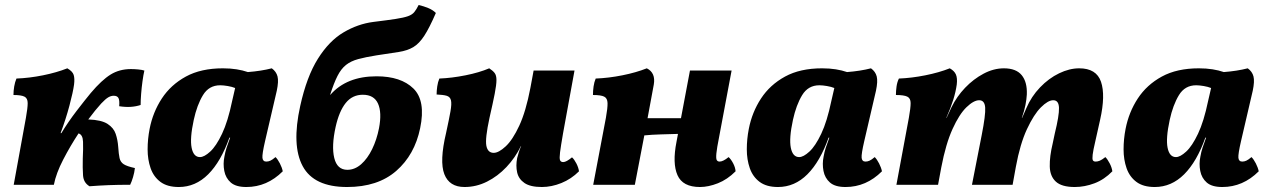

<svg xmlns="http://www.w3.org/2000/svg" viewBox="-20 -741 5090 770"><path d="M35 0 84 -269Q91 -308 91 -327.5Q91 -347 78 -353.5Q65 -360 34 -360Q34 -377 37 -394.5Q40 -412 46 -426Q98 -428 152.5 -439Q207 -450 250 -467Q271 -455 275.5 -440.5Q280 -426 277 -402Q273 -372 258.5 -317.5Q244 -263 223 -207H226Q254 -253 287 -296Q320 -339 344 -368Q388 -420 423.5 -442Q459 -464 505 -464Q519 -464 534.5 -462.5Q550 -461 559 -458Q555 -441 551.5 -415.5Q548 -390 546 -364.5Q544 -339 544 -320Q526 -314 505 -312.5Q484 -311 458 -315Q460 -339 455 -348Q450 -357 436 -357Q425 -357 414 -350.5Q403 -344 386 -326Q363 -301 334 -262Q387 -260 411.5 -244Q436 -228 444 -204Q452 -180 454 -153Q456 -123 459.5 -107Q463 -91 476 -82.5Q489 -74 521 -67Q519 -49 513.5 -30.5Q508 -12 502 0Q453 0 415.5 1.5Q378 3 339 6Q315 -8 313 -38Q311 -68 312 -106Q314 -144 313 -172.5Q312 -201 295 -206Q262 -156 233.5 -101Q205 -46 196 0Z M1070 -467Q1088 -454 1093 -434.5Q1098 -415 1090 -377L1043 -175Q1031 -123 1032.5 -108Q1034 -93 1048 -93Q1056 -93 1064 -96.5Q1072 -100 1085 -111Q1094 -102 1102.5 -85.5Q1111 -69 1114 -54Q1051 9 968 9Q926 9 905.5 -9Q885 -27 879.5 -55.5Q874 -84 880 -113Q883 -131 889 -149.5Q895 -168 903 -189H900Q866 -93 815 -42Q764 9 697 9Q651 9 623.5 -11.5Q596 -32 584 -66.5Q572 -101 572 -142Q572 -183 580 -224Q593 -291 629 -346Q665 -401 725.5 -434Q786 -467 874 -467Q904 -467 929 -463Q954 -459 974 -452Q1027 -456 1070 -467ZM757 -260Q741 -186 748.5 -148.5Q756 -111 782 -111Q799 -111 823 -133Q847 -155 870.5 -204.5Q894 -254 911 -336L923 -388Q911 -393 893.5 -396Q876 -399 863 -399Q818 -399 794 -359.5Q770 -320 757 -260Z M1372 9Q1239 9 1194 -74.5Q1149 -158 1184 -316Q1210 -434 1255 -505.5Q1300 -577 1357.5 -611Q1415 -645 1477 -653Q1534 -660 1566.5 -665Q1599 -670 1616 -676Q1633 -682 1641.5 -692.5Q1650 -703 1659 -721Q1680 -716 1698 -708.5Q1716 -701 1728 -689Q1702 -629 1681.5 -597.5Q1661 -566 1637.5 -552Q1614 -538 1579 -532.5Q1544 -527 1490 -519Q1446 -512 1416.5 -504Q1387 -496 1367.5 -480.5Q1348 -465 1333.5 -436.5Q1319 -408 1304 -361H1305Q1370 -435 1490 -435Q1588 -435 1638 -386Q1688 -337 1665 -227Q1643 -120 1569 -55.5Q1495 9 1372 9ZM1373 -60Q1403 -60 1428.5 -82.5Q1454 -105 1472.5 -143Q1491 -181 1500 -227Q1512 -290 1496 -325.5Q1480 -361 1435 -361Q1393 -361 1366.5 -328Q1340 -295 1326 -232Q1309 -155 1320.5 -107.5Q1332 -60 1373 -60Z M1843 9Q1782 9 1762 -42.5Q1742 -94 1769 -208Q1781 -263 1786.5 -294Q1792 -325 1788.5 -339Q1785 -353 1771 -357Q1757 -361 1731 -362Q1731 -377 1733.5 -394.5Q1736 -412 1742 -426Q1792 -428 1847 -439Q1902 -450 1942 -467Q1956 -458 1963.5 -448.5Q1971 -439 1971 -420Q1971 -401 1964 -365Q1957 -329 1943 -268Q1925 -185 1930.5 -156.5Q1936 -128 1960 -128Q1980 -128 2008 -154Q2036 -180 2062.5 -237Q2089 -294 2107 -388L2120 -458H2284L2238 -206Q2229 -154 2226 -130Q2223 -106 2226 -98.5Q2229 -91 2239 -91Q2251 -91 2274 -110Q2283 -102 2291.5 -85.5Q2300 -69 2302 -54Q2271 -23 2231.5 -7Q2192 9 2153 9Q2107 9 2083.5 -7Q2060 -23 2054 -49.5Q2048 -76 2054 -107Q2057 -118 2060.5 -130Q2064 -142 2070 -155H2069Q2046 -108 2011 -71Q1976 -34 1933 -12.5Q1890 9 1843 9Z M2359 0 2410 -269Q2417 -308 2416.5 -327.5Q2416 -347 2403 -353.5Q2390 -360 2358 -360Q2358 -377 2360.5 -394.5Q2363 -412 2369 -426Q2421 -428 2476 -439Q2531 -450 2574 -467Q2610 -449 2602 -402L2577 -267H2711L2747 -458H2914L2864 -192Q2855 -147 2853 -126Q2851 -105 2854.5 -99Q2858 -93 2866 -93Q2880 -93 2902 -111Q2912 -102 2920.5 -85.5Q2929 -69 2930 -54Q2897 -21 2859 -6Q2821 9 2787 9Q2718 9 2697 -38.5Q2676 -86 2693 -172L2699 -204Q2665 -203 2629.5 -202Q2594 -201 2564 -198L2526 0Z M3473 -467Q3491 -454 3496 -434.5Q3501 -415 3493 -377L3446 -175Q3434 -123 3435.5 -108Q3437 -93 3451 -93Q3459 -93 3467 -96.5Q3475 -100 3488 -111Q3497 -102 3505.5 -85.5Q3514 -69 3517 -54Q3454 9 3371 9Q3329 9 3308.5 -9Q3288 -27 3282.5 -55.5Q3277 -84 3283 -113Q3286 -131 3292 -149.5Q3298 -168 3306 -189H3303Q3269 -93 3218 -42Q3167 9 3100 9Q3054 9 3026.5 -11.5Q2999 -32 2987 -66.5Q2975 -101 2975 -142Q2975 -183 2983 -224Q2996 -291 3032 -346Q3068 -401 3128.5 -434Q3189 -467 3277 -467Q3307 -467 3332 -463Q3357 -459 3377 -452Q3430 -456 3473 -467ZM3160 -260Q3144 -186 3151.5 -148.5Q3159 -111 3185 -111Q3202 -111 3226 -133Q3250 -155 3273.5 -204.5Q3297 -254 3314 -336L3326 -388Q3314 -393 3296.5 -396Q3279 -399 3266 -399Q3221 -399 3197 -359.5Q3173 -320 3160 -260Z M4290 9Q4238 9 4214.5 -12.5Q4191 -34 4190 -73.5Q4189 -113 4202 -167L4210 -205Q4228 -278 4227 -308.5Q4226 -339 4204 -339Q4183 -339 4154.5 -310.5Q4126 -282 4098.5 -223Q4071 -164 4054 -72L4041 0H3878L3917 -199Q3933 -280 3931 -309.5Q3929 -339 3907 -339Q3885 -339 3856 -311Q3827 -283 3800 -223.5Q3773 -164 3755 -70L3742 0H3575L3625 -269Q3632 -308 3632 -327.5Q3632 -347 3618.5 -353.5Q3605 -360 3573 -360Q3573 -376 3575.5 -394Q3578 -412 3585 -426Q3636 -428 3691 -439Q3746 -450 3789 -467Q3807 -457 3813.5 -442.5Q3820 -428 3817 -402Q3813 -373 3803 -341Q3793 -309 3775 -268H3776L3796 -311Q3817 -354 3850.5 -389Q3884 -424 3924.5 -445.5Q3965 -467 4006 -467Q4055 -467 4077.5 -439.5Q4100 -412 4098 -362Q4097 -343 4092.5 -320Q4088 -297 4078 -268H4079L4096 -307Q4116 -354 4151 -390.5Q4186 -427 4227.5 -447Q4269 -467 4308 -467Q4377 -467 4395.5 -413Q4414 -359 4392 -261L4373 -176Q4364 -138 4362 -120.5Q4360 -103 4363 -98Q4366 -93 4374 -93Q4382 -93 4390.5 -96.5Q4399 -100 4413 -111Q4422 -102 4430.5 -85.5Q4439 -69 4441 -54Q4409 -21 4369.5 -6Q4330 9 4290 9Z M4984 -467Q5002 -454 5007 -434.5Q5012 -415 5004 -377L4957 -175Q4945 -123 4946.5 -108Q4948 -93 4962 -93Q4970 -93 4978 -96.5Q4986 -100 4999 -111Q5008 -102 5016.5 -85.5Q5025 -69 5028 -54Q4965 9 4882 9Q4840 9 4819.5 -9Q4799 -27 4793.5 -55.5Q4788 -84 4794 -113Q4797 -131 4803 -149.5Q4809 -168 4817 -189H4814Q4780 -93 4729 -42Q4678 9 4611 9Q4565 9 4537.5 -11.5Q4510 -32 4498 -66.5Q4486 -101 4486 -142Q4486 -183 4494 -224Q4507 -291 4543 -346Q4579 -401 4639.5 -434Q4700 -467 4788 -467Q4818 -467 4843 -463Q4868 -459 4888 -452Q4941 -456 4984 -467ZM4671 -260Q4655 -186 4662.5 -148.5Q4670 -111 4696 -111Q4713 -111 4737 -133Q4761 -155 4784.5 -204.5Q4808 -254 4825 -336L4837 -388Q4825 -393 4807.5 -396Q4790 -399 4777 -399Q4732 -399 4708 -359.5Q4684 -320 4671 -260Z"/></svg>

Font: Vollkorn ExtraBold
Style: Italic
Weight: 800
Italic angle: -11°
Designer: Friedrich Althausen
Foundry: Friedrich Althausen
Version: Version 5.000; ttfautohint (v1.8.3)